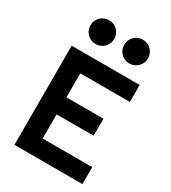

<svg xmlns="http://www.w3.org/2000/svg" viewBox="-223 -1052 1033 1163"><g transform="rotate(30 293.0 -470.5)"><path d="M69.8 0H545.4V-118.7H198.7V-287.6H457.5V-406.7H198.7V-574.7H545.4V-693.4H69.8ZM189.9 -774.4C236.3 -774.4 272.9 -811.5 272.9 -857.9C272.9 -904.3 236.3 -940.9 189.9 -940.9C143.6 -940.9 106.4 -904.3 106.4 -857.9C106.4 -811.5 143.6 -774.4 189.9 -774.4ZM425.3 -774.4C471.7 -774.4 508.8 -811.5 508.8 -857.9C508.8 -904.3 471.7 -940.9 425.3 -940.9C379.4 -940.9 342.3 -904.3 342.3 -857.9C342.3 -811.5 379.4 -774.4 425.3 -774.4Z"/></g></svg>

Font: CaskaydiaCove Nerd Font
Style: Bold
Weight: 700
Designer: Aaron Bell
Foundry: Saja Typeworks
Version: Version 2111.1;Nerd Fonts 2.3.0